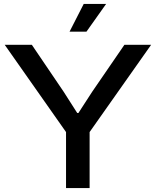

<svg xmlns="http://www.w3.org/2000/svg" viewBox="-20 -957 793 977"><path d="M316 0V-285L4 -729H142L304 -490L373 -382H379L449 -490L613 -729H749L436 -285V0ZM334 -796 406 -937H520L420 -796Z"/></svg>

Font: Mona Sans Expanded Medium
Style: Regular
Weight: 500
Width: 7
Designer: Deni Anggara
Foundry: GitHub
Version: Version 2.000